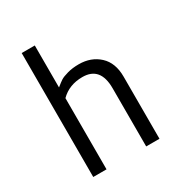

<svg xmlns="http://www.w3.org/2000/svg" viewBox="-165 -819 886 939"><g transform="rotate(-30 278.0 -350.0)"><path d="M465 0H390V-329Q390 -450 289 -450Q214 -450 166 -402V0H91V-700H165V-463Q187 -481 199.5 -489Q212 -497 240.5 -505Q269 -513 305 -513Q374 -513 419.5 -471Q465 -429 465 -351Z"/></g></svg>

Font: Gudea
Style: Regular
Weight: 400
Designer: Agustina Mingote
Foundry: Agustina Mingote
Version: Version 1.002